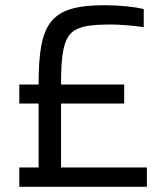

<svg xmlns="http://www.w3.org/2000/svg" viewBox="-20 -716 630 736"><path d="M543 -74H214V-319H456V-392H214C214 -498 221 -572 265 -599C295 -618 341 -622 409 -622C438 -622 491 -618 531 -612V-681C498 -690 435 -696 383 -696C172 -696 128 -631 128 -392H54V-319H128V-74H54V0H543Z"/></svg>

Font: Saira UNSAM
Style: Regular
Weight: 400
Designer: Hector Gatti with collaboration of the Omnibus-Type team
Foundry: Omnibus-Type
Version: Version 0.072;PS 000.072;hotconv 1.0.88;makeotf.lib2.5.64775